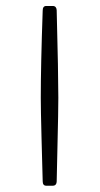

<svg xmlns="http://www.w3.org/2000/svg" viewBox="-20 -564 328 630"><path d="M120.1 -529.3Q120.1 -544.4 131.8 -544.4H152.8Q159.7 -544.4 162.8 -540.3Q166 -536.1 166 -530.3Q171.4 -321.8 171.4 -243.2Q171.4 -199.7 168.5 -81.5L166 31.7Q166 37.6 162.8 41.5Q159.7 45.4 152.8 45.4H131.8Q120.1 45.4 120.1 30.8Q116.7 -95.7 116.2 -113.8Q113.8 -206.5 113.8 -243.2Q113.8 -349.1 120.1 -529.3Z"/></svg>

Font: David Libre
Style: Regular
Weight: 400
Version: Version 1.000